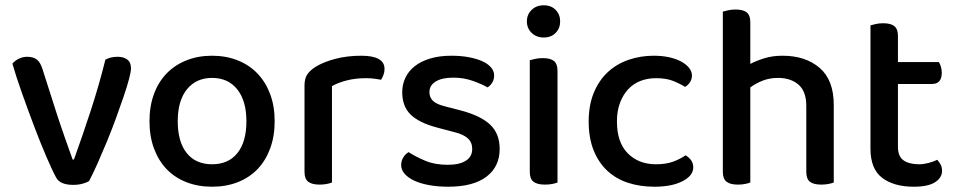

<svg xmlns="http://www.w3.org/2000/svg" viewBox="-20 -693 3625 727"><path d="M426 -478Q448 -478 462 -467.5Q476 -457 476 -434Q476 -422 468.5 -393.5Q461 -365 448 -327Q435 -289 419 -245Q403 -201 385 -157.5Q367 -114 349.5 -74.5Q332 -35 317 -7Q309 -2 293 2.5Q277 7 257 7Q208 7 193 -20Q179 -45 156 -98.5Q133 -152 109 -215.5Q85 -279 62.5 -342.5Q40 -406 27 -452Q36 -463 51 -470.5Q66 -478 83 -478Q106 -478 119.5 -467.5Q133 -457 141 -431L196 -259Q202 -240 210 -217Q218 -194 226 -170.5Q234 -147 242 -125.5Q250 -104 255 -89H260Q294 -183 325 -278.5Q356 -374 379 -467Q398 -478 426 -478Z M1020 -234Q1020 -177 1003 -131Q986 -85 955.5 -53Q925 -21 881 -3.5Q837 14 783 14Q729 14 685 -3.5Q641 -21 610.5 -53Q580 -85 563 -131Q546 -177 546 -234Q546 -291 563 -337Q580 -383 611 -415Q642 -447 686 -464.5Q730 -482 783 -482Q836 -482 880 -464.5Q924 -447 955 -414.5Q986 -382 1003 -336.5Q1020 -291 1020 -234ZM783 -398Q723 -398 688 -355Q653 -312 653 -234Q653 -156 687 -113.5Q721 -71 783 -71Q845 -71 879 -113.5Q913 -156 913 -234Q913 -311 878.5 -354.5Q844 -398 783 -398Z M1237 -2Q1230 1 1217.5 3.5Q1205 6 1190 6Q1161 6 1147 -5Q1133 -16 1133 -42V-370Q1133 -395 1143 -410.5Q1153 -426 1175 -440Q1204 -458 1249 -470Q1294 -482 1348 -482Q1436 -482 1436 -432Q1436 -420 1432 -409.5Q1428 -399 1423 -391Q1413 -393 1398 -395Q1383 -397 1366 -397Q1326 -397 1293 -388.5Q1260 -380 1237 -367Z M1872 -129Q1872 -62 1822 -24Q1772 14 1677 14Q1638 14 1605 8Q1572 2 1548.5 -9Q1525 -20 1512 -35Q1499 -50 1499 -68Q1499 -83 1506.5 -96Q1514 -109 1527 -117Q1555 -99 1591 -84Q1627 -69 1675 -69Q1720 -69 1744 -84.5Q1768 -100 1768 -129Q1768 -154 1751.5 -169Q1735 -184 1703 -192L1635 -210Q1567 -228 1535 -259Q1503 -290 1503 -344Q1503 -373 1515 -398.5Q1527 -424 1550.5 -442.5Q1574 -461 1609 -471.5Q1644 -482 1689 -482Q1725 -482 1754.5 -476.5Q1784 -471 1805.5 -461.5Q1827 -452 1839 -438Q1851 -424 1851 -408Q1851 -392 1844 -380.5Q1837 -369 1826 -362Q1808 -373 1772.5 -386Q1737 -399 1696 -399Q1654 -399 1630 -384.5Q1606 -370 1606 -344Q1606 -324 1619.5 -311Q1633 -298 1666 -290L1724 -275Q1800 -255 1836 -221Q1872 -187 1872 -129Z M2091 -2Q2084 1 2071.5 3.5Q2059 6 2043 6Q2014 6 2000 -5Q1986 -16 1986 -42V-465Q1994 -467 2006.5 -470Q2019 -473 2035 -473Q2064 -473 2077.5 -462Q2091 -451 2091 -424ZM1975 -612Q1975 -638 1993 -655.5Q2011 -673 2039 -673Q2067 -673 2084 -655.5Q2101 -638 2101 -612Q2101 -586 2084 -568.5Q2067 -551 2039 -551Q2011 -551 1993 -568.5Q1975 -586 1975 -612Z M2464 -397Q2432 -397 2405 -386.5Q2378 -376 2358.5 -355Q2339 -334 2327.5 -303.5Q2316 -273 2316 -233Q2316 -154 2357 -112.5Q2398 -71 2464 -71Q2502 -71 2529 -81Q2556 -91 2576 -105Q2589 -97 2597 -86Q2605 -75 2605 -59Q2605 -28 2564.5 -7Q2524 14 2458 14Q2403 14 2357.5 -1Q2312 -16 2279 -47Q2246 -78 2227.5 -124.5Q2209 -171 2209 -233Q2209 -295 2228.5 -342Q2248 -389 2281.5 -420Q2315 -451 2360 -466.5Q2405 -482 2455 -482Q2488 -482 2514.5 -476Q2541 -470 2560 -459.5Q2579 -449 2589.5 -435.5Q2600 -422 2600 -407Q2600 -393 2592.5 -381.5Q2585 -370 2574 -364Q2553 -377 2527.5 -387Q2502 -397 2464 -397Z M3033 -292Q3033 -347 3003.5 -372.5Q2974 -398 2926 -398Q2894 -398 2867.5 -387.5Q2841 -377 2821 -362V-2Q2814 1 2801.5 3.5Q2789 6 2774 6Q2745 6 2731 -5Q2717 -16 2717 -42V-649Q2724 -651 2737 -654Q2750 -657 2765 -657Q2794 -657 2807.5 -646Q2821 -635 2821 -609V-451Q2844 -463 2874.5 -472.5Q2905 -482 2943 -482Q3030 -482 3083.5 -436Q3137 -390 3137 -296V-2Q3130 1 3117 3.5Q3104 6 3090 6Q3060 6 3046.5 -5Q3033 -16 3033 -42V-292Z M3380 -137Q3380 -101 3401 -86Q3422 -71 3460 -71Q3477 -71 3496 -76Q3515 -81 3529 -88Q3536 -80 3541.5 -70Q3547 -60 3547 -46Q3547 -20 3520.5 -3Q3494 14 3440 14Q3365 14 3320.5 -19.5Q3276 -53 3276 -130V-597Q3283 -599 3296 -602Q3309 -605 3324 -605Q3353 -605 3366.5 -594Q3380 -583 3380 -557V-458H3535Q3539 -452 3542.5 -441Q3546 -430 3546 -418Q3546 -375 3509 -375H3380V-137Z"/></svg>

Font: Baloo Bhaina 2 Medium
Style: Regular
Weight: 500
Designer: Yesha Goshar, Manish Minz, Shuchita Grover and Ek Type
Foundry: Ek Type
Version: Version 1.640;hotconv 1.0.111;makeotfexe 2.5.65597; ttfautoh